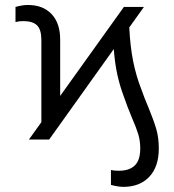

<svg xmlns="http://www.w3.org/2000/svg" viewBox="-20 -558 697 768"><path d="M95.7 0 145.5 -69.3V-397.5Q145.5 -439.9 127.9 -456.8Q110.4 -473.6 73.2 -473.6Q55.2 -473.6 42 -469.7V-530.3Q69.3 -538.1 91.8 -538.1Q151.9 -538.1 186.3 -501.7Q220.7 -465.3 220.7 -399.4V-174.3L475.6 -530.3H555.7L497.1 -448.2Q501 -370.1 512.9 -311.5Q524.9 -252.9 544.9 -202.1Q558.1 -164.6 574.2 -127Q595.7 -74.7 605.5 -40.5Q615.2 -6.3 615.2 36.1Q615.2 108.9 577.1 149.2Q539.1 189.5 472.7 189.5Q462.4 189.5 448.2 187Q434.1 184.6 423.8 181.6V122.1Q437 125 455.1 125Q497.1 125 519 104Q541 83 541 36.1Q541 5.4 533.2 -20.5Q525.4 -46.4 507.8 -86.9Q490.7 -127.4 475.6 -170.9Q459 -215.3 449.2 -260Q439.5 -304.7 435.1 -361.8L176.8 0Z"/></svg>

Font: Pretendard GOV Light
Style: Regular
Weight: 300
Designer: Base glyphs from Inter by Rasmus Andersson; Hangeul glyphs from Noto Sans CJK(Source Han Sans) by Jang Soo-young and Kan
Foundry: Kil Hyung-jin
Version: Version 1.309